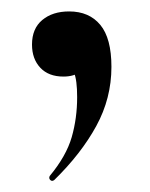

<svg xmlns="http://www.w3.org/2000/svg" viewBox="-20 -126 262 336"><path d="M101 -106Q136 -106 155.5 -82.5Q175 -59 175 -9Q175 46 148.5 94.5Q122 143 75 189Q71 192 68 189Q65 186 67 182Q96 147 105.5 114Q115 81 115 44Q115 14 109.5 1Q104 -12 94 -20L131 -27Q132 -10 121 -1Q110 8 91 8Q65 8 50.5 -7.5Q36 -23 36 -48Q36 -76 54 -91Q72 -106 101 -106Z"/></svg>

Font: Cormorant Light
Style: Regular
Weight: 300
Designer: Christian Thalmann (Catharsis Fonts)
Foundry: Catharsis Fonts
Version: Version 4.000